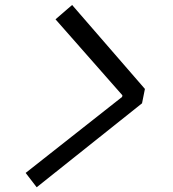

<svg xmlns="http://www.w3.org/2000/svg" viewBox="-20 -767 707 783"><path d="M477.9 -371.7 479.2 -378.3 206.4 -688.2 274.1 -746.7 571 -404.3 559.2 -345.7 129.6 -3.3 84.6 -61.8Z"/></svg>

Font: TypoPRO Monoid
Style: Italic
Weight: 400
Width: 4
Italic angle: -11°
Monospace: yes
Version: Version 0.61